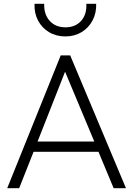

<svg xmlns="http://www.w3.org/2000/svg" viewBox="-20 -992 702 1012"><path d="M18 0 300 -700H350L644 0H579L499 -192H157L81 0ZM178 -246H477L323 -614ZM325 -800Q276 -800 238.5 -822.5Q201 -845 180.5 -883.8Q160 -922.5 162 -972H213Q211 -916.5 241.8 -882.2Q272.5 -848 325 -848Q377.5 -848 407.8 -882.2Q438 -916.5 435 -972H487Q488.5 -923 467.8 -884Q447 -845 409.8 -822.5Q372.5 -800 325 -800Z"/></svg>

Font: Geologica-Sharp
Style: Regular
Weight: 100
Designer: Sindre Bremnes, Frode Helland
Foundry: Monokrom Skriftforlag AS
Version: Version 1.010;gftools[0.9.28]